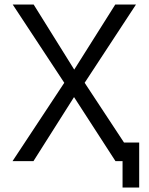

<svg xmlns="http://www.w3.org/2000/svg" viewBox="-20 -710 655 846"><path d="M593.3 116.2H520V0H488.8L306.2 -282.2L127.4 0H35.2L263.2 -345.2L36.1 -689.9H128.4L307.1 -403.3L487.8 -689.9H579.1L353 -345.2L526.4 -82H593.3Z"/></svg>

Font: Acari Sans
Style: Regular
Weight: 400
Designer: Alfredo Marco Pradil and Stefan Peev
Foundry: Hanken Design Co.
Version: Version 1.045;February 4, 2021;FontCreator 13.0.0.2655 64-bi